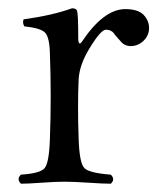

<svg xmlns="http://www.w3.org/2000/svg" viewBox="-20 -441 397 466"><path d="M101.1 -312Q100.1 -351.1 89.1 -362.1Q78.1 -373 39.1 -377Q34.2 -384.8 37.1 -394Q107.9 -403.8 154.8 -420.9Q164.6 -420.9 167 -415Q169.9 -406.2 169.9 -348.1Q169.9 -335 174.3 -335.4Q175.8 -335.9 178.2 -338.9Q231.4 -418.9 284.2 -418.9Q314.9 -418.9 328.4 -405Q341.8 -391.1 341.8 -373Q341.8 -355 328.4 -342Q314.9 -329.1 296.9 -329.1Q292 -329.1 287.6 -330.6Q283.2 -332 280 -334Q276.9 -335.9 272.9 -340.6Q269 -345.2 267.6 -346.7Q266.1 -348.1 261.5 -353.5Q256.8 -358.9 256.8 -359.9Q250 -368.7 237.1 -368.9Q224.1 -369.1 193.8 -317.9Q172.9 -281.7 170.9 -249Q168 -186 170.9 -103Q172.9 -44.9 184.8 -33Q196.8 -21 249 -17.1Q260.3 -5.9 249 4.9Q231 4.9 194.1 2.4Q157.2 0 136.2 0Q115.2 0 81.5 2.4Q47.9 4.9 30.8 4.9Q19.5 -6.3 30.8 -17.1Q76.7 -20 87.9 -32.5Q99.1 -44.9 101.1 -103Q105 -207 101.1 -312Z"/></svg>

Font: Linux Libertine Display
Style: Regular
Weight: 400
Designer: Philipp H. Poll
Foundry: Philipp H. Poll
Version: Version 5.0.9